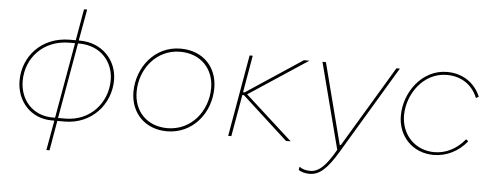

<svg xmlns="http://www.w3.org/2000/svg" viewBox="-56 -871 3127 1218"><g transform="rotate(5 1507.5 -262.5)"><path d="M273 190H293L326 0H372C545 0 662 -135 662 -289C662 -414 568 -520 424 -520H417L453 -720H433L398 -520H361C179 -520 65 -387 65 -234C65 -105 155 0 291 0H307ZM85 -234C85 -378 191 -501 360 -501H395L310 -19H294C166 -19 85 -115 85 -234ZM329 -19 414 -501H421C560 -501 641 -402 641 -287C641 -146 537 -19 374 -19Z M1024 5C1188 5 1300 -135 1300 -294C1300 -429 1208 -525 1066 -525C900 -525 791 -381 791 -226C791 -91 885 5 1024 5ZM1025 -15C895 -15 811 -104 811 -228C811 -374 914 -505 1065 -505C1195 -505 1280 -416 1280 -292C1280 -146 1177 -15 1025 -15Z M1414 0H1434L1481 -266H1491L1782 0H1812L1511 -273L1886 -520H1851L1494 -284H1484L1525 -520H1505Z M1949 195C2011 195 2060 152 2128 38L2462 -520H2440L2131 -4H2124L1991 -520H1969L2111 28C2051 134 2005 176 1952 176C1923 176 1900 169 1882 156L1879 177C1896 188 1920 195 1949 195Z M2722 7C2804 7 2880 -31 2934 -98L2920 -110C2867 -46 2800 -11 2725 -11C2602 -11 2514 -105 2514 -227C2514 -361 2612 -506 2763 -506C2855 -506 2925 -459 2959 -376L2976 -386C2941 -470 2864 -525 2763 -525C2603 -525 2494 -372 2494 -223C2494 -92 2589 7 2722 7Z"/></g></svg>

Font: Fixel Display Thin
Style: Italic
Weight: 100
Italic angle: -10°
Designer: AlfaBravo + MacPaw
Foundry: Kyrylo Tkachov, Marchela Mozhyna, Serhii Makarenko, Maria Weinstein, Zakhar Kryvoshyya
Version: Version 1.210;Glyphs 3.2 (3217)